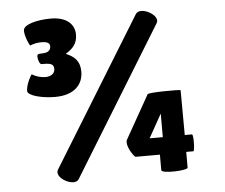

<svg xmlns="http://www.w3.org/2000/svg" viewBox="-51 -758 970 827"><g transform="rotate(-5 434.0 -344.5)"><path d="M615 -8C615 8 729 4 729 -9V-77H760C766 -77 768 -150 760 -150H729L728 -344C728 -347 589 -347 585 -339L479 -151C469 -130 496 -85 509 -75H615ZM577 -149 634 -251V-149ZM69 -398C69 -378 130 -362 187 -362C270 -362 309 -405 309 -461C309 -508 284 -528 249 -543C280 -562 300 -583 300 -622C300 -665 268 -700 197 -700C139 -700 78 -685 78 -658C78 -645 83 -628 88 -615C91 -608 94 -600 99 -592C116 -599 133 -602 150 -602C169 -602 185 -597 185 -582C185 -565 174 -555 153 -554L135 -553C128 -553 126 -547 126 -542C126 -529 133 -508 141 -508H151C183 -508 194 -502 194 -482C194 -463 177 -451 153 -451C134 -451 112 -457 95 -468C94 -469 69 -428 69 -398ZM172 -49C151 -14 236 32 257 0L650 -640C672 -673 587 -720 565 -688Z"/></g></svg>

Font: Lilita 2
Style: Regular
Weight: 400
Designer: Juan Montoreano
Foundry: Juan Montoreano
Version: Version 2.001